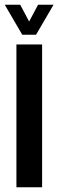

<svg xmlns="http://www.w3.org/2000/svg" viewBox="-21 -787 245 807"><path d="M48 0V-600H156V0ZM72.5 -641 -1 -767H64L101.5 -696.5L139 -767H204L130.5 -641Z"/></svg>

Font: Big Shoulders Stencil Display Thin
Style: Bold
Weight: 700
Version: Version 2.001